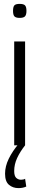

<svg xmlns="http://www.w3.org/2000/svg" viewBox="-20 -747 202 987"><path d="M81 -655Q62 -655 54.5 -662.5Q47 -670 47 -691Q47 -712 54 -719.5Q61 -727 81 -727Q101 -727 108.5 -719.5Q116 -712 116 -691Q116 -671 108.5 -663Q101 -655 81 -655ZM53 0V-534H109V0ZM75 220Q46 220 26 203Q6 186 6 146Q6 108 25 69Q44 30 77 -9L109 0Q83 33 68 65.5Q53 98 53 132Q53 158 63.5 167.5Q74 177 88 177Q101 177 109 172L115 212Q98 220 75 220Z"/></svg>

Font: Georama SemiCondensed Light
Style: Regular
Weight: 300
Width: 4
Designer: Jean-Baptiste Levee
Foundry: Production Type
Version: Version 1.000